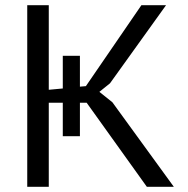

<svg xmlns="http://www.w3.org/2000/svg" viewBox="-20 -720 725 740"><path d="M222 -324H168V0H85V-700H168V-374L222 -379V-505H288V-386L311 -388L525 -700H620L404 -399L363 -366L413 -326L650 0H546L314 -324H288V-195H222Z"/></svg>

Font: PT Sans
Style: Regular
Weight: 400
Version: Version 2.003W OFL; ttfautohint (v1.6)